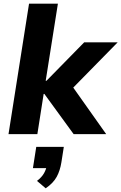

<svg xmlns="http://www.w3.org/2000/svg" viewBox="-20 -725 656 1038"><path d="M26 0 137 -705H293L227 -288H231L435 -496H616L353 -228V-284L554 0H378L220 -217H216L182 0ZM227 293 180 253Q206 233 218 211.5Q230 190 234 166L261 184H158L176 69H325L312 152Q305 197 286.5 231Q268 265 227 293Z"/></svg>

Font: Nunito Sans 10pt ExtraBold
Style: Italic
Weight: 800
Italic angle: -9°
Designer: Vernon Adams
Foundry: Vernon Adams
Version: Version 3.101;gftools[0.9.27]